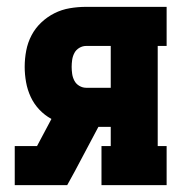

<svg xmlns="http://www.w3.org/2000/svg" viewBox="-20 -540 540 560"><path d="M23 0V-114H88L130 -193Q110 -204 94.5 -220.5Q79 -237 69.5 -257.5Q60 -278 56 -300.5Q52 -323 52 -345Q52 -369 56.5 -392.5Q61 -416 72 -437Q83 -458 100.5 -474.5Q118 -491 139 -501.5Q160 -512 183.5 -516Q207 -520 231 -520H466V-406H440V-114H466V0H276V-114H303V-170H267L198 -40L176 0ZM231 -284H303V-406H231Q221 -406 211.5 -400.5Q202 -395 197 -385.5Q192 -376 190.5 -365.5Q189 -355 189 -345Q189 -335 190.5 -324.5Q192 -314 197 -304.5Q202 -295 211.5 -289.5Q221 -284 231 -284Z"/></svg>

Font: Iosevka Curly Slab Heavy
Style: Regular
Weight: 900
Monospace: yes
Designer: Belleve Invis
Foundry: Belleve Invis
Version: Version 22.1.2; ttfautohint (v1.8.4)